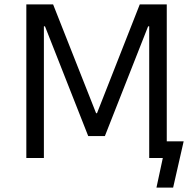

<svg xmlns="http://www.w3.org/2000/svg" viewBox="-20 -720 885 875"><path d="M100 0H180V-600H185L382 -100H458L655 -600H660V0H740V-700H617L422 -204H418L222 -700H100ZM693 135H769L817 -76H739L740 0H722Z"/></svg>

Font: Fixel Variable
Style: Regular
Weight: 100
Width: 3
Designer: AlfaBravo + MacPaw
Foundry: Kyrylo Tkachov, Marchela Mozhyna, Serhii Makarenko, Maria Weinstein, Zakhar Kryvoshyya
Version: Version 1.211